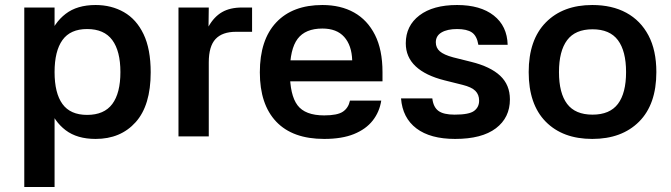

<svg xmlns="http://www.w3.org/2000/svg" viewBox="-20 -545 2681 767"><path d="M198 -515V202H77V-515ZM362 10Q288 10 242 -25Q196 -60 175 -120.5Q154 -181 154 -256Q154 -333 175 -393.5Q196 -454 242 -489.5Q288 -525 362 -525Q425 -525 475 -496.5Q525 -468 553.5 -408.5Q582 -349 582 -256Q582 -124 522 -57Q462 10 362 10ZM328 -86Q396 -86 428.5 -129.5Q461 -173 461 -257Q461 -341 428.5 -385Q396 -429 328 -429Q261 -429 229.5 -385Q198 -341 198 -257Q198 -173 229.5 -129.5Q261 -86 328 -86Z M814 0H693V-515H814L813 -439Q835 -478 867 -496.5Q899 -515 947 -515H987V-418H923Q868 -418 841 -389Q814 -360 814 -296Z M1086 -304H1387Q1385 -364 1355 -397.5Q1325 -431 1268 -431Q1200 -431 1169 -390Q1138 -349 1138 -257Q1138 -165 1168.5 -124.5Q1199 -84 1275 -84Q1328 -84 1350 -99Q1372 -114 1378 -143H1503Q1496 -98 1469 -63.5Q1442 -29 1394 -9.5Q1346 10 1275 10Q1149 10 1083.5 -59Q1018 -128 1018 -256Q1018 -386 1083.5 -455.5Q1149 -525 1268 -525Q1341 -525 1394.5 -495Q1448 -465 1478 -405.5Q1508 -346 1508 -257V-220H1085Z M1891 -366Q1885 -402 1865 -415.5Q1845 -429 1806 -429Q1767 -429 1744 -415.5Q1721 -402 1721 -376Q1721 -354 1737 -340Q1753 -326 1790 -316L1862 -298Q1939 -279 1978 -242.5Q2017 -206 2017 -148Q2017 -75 1961 -32.5Q1905 10 1798 10Q1699 10 1643.5 -32Q1588 -74 1582 -152H1707Q1711 -117 1731.5 -102Q1752 -87 1796 -87Q1854 -87 1874 -102Q1894 -117 1894 -143Q1894 -167 1879 -182Q1864 -197 1828 -206L1756 -224Q1680 -243 1640.5 -280Q1601 -317 1601 -372Q1601 -442 1655.5 -483.5Q1710 -525 1806 -525Q1899 -525 1952.5 -483Q2006 -441 2008 -366Z M2346 10Q2228 10 2160 -59Q2092 -128 2092 -257Q2092 -386 2160.5 -455.5Q2229 -525 2346 -525Q2425 -525 2482 -494Q2539 -463 2570.5 -403.5Q2602 -344 2602 -257Q2602 -128 2533 -59Q2464 10 2346 10ZM2347 -87Q2416 -87 2448.5 -130Q2481 -173 2481 -257Q2481 -341 2448.5 -384.5Q2416 -428 2347 -428Q2278 -428 2245.5 -384.5Q2213 -341 2213 -257Q2213 -173 2245.5 -130Q2278 -87 2347 -87Z"/></svg>

Font: 42dot Sans Light
Style: Bold
Weight: 700
Version: Version 1.000